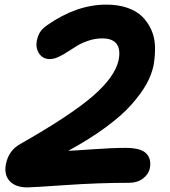

<svg xmlns="http://www.w3.org/2000/svg" viewBox="-20 -773 740 835"><path d="M99.1 42Q47.4 42 22 14.4Q-3.4 -13.2 5.9 -60.1Q18.1 -118.7 66.9 -146Q285.2 -270 383.1 -354.5Q481 -439 496.1 -513.2Q504.9 -557.6 487.3 -581.8Q469.7 -606 424.8 -606Q395 -606 366.5 -596.7Q337.9 -587.4 315.9 -574.2Q293.9 -561 274.2 -547.9Q254.4 -534.7 234.4 -525.4Q214.4 -516.1 196.8 -516.1Q166.5 -516.1 150.4 -539.8Q134.3 -563.5 140.1 -596.2Q145 -618.7 154.5 -633.8Q164.1 -648.9 186 -664.1Q313.5 -752.9 441.9 -752.9Q493.2 -752.9 533.2 -739.3Q573.2 -725.6 597.9 -701.4Q622.6 -677.2 637.7 -644Q652.8 -610.8 654.1 -571.5Q655.3 -532.2 647.9 -488.8Q639.6 -448.7 617.2 -408Q594.7 -367.2 553.2 -319.8Q511.7 -272.5 441.4 -220.5Q371.1 -168.5 276.9 -117.2Q298.3 -117.7 383.8 -123.8Q469.2 -129.9 525.9 -129.9Q591.3 -129.9 615.2 -106.4Q639.2 -83 631.8 -42Q626.5 -15.1 601.8 3.4Q577.1 22 542 22Q408.2 22 263.9 32Q119.6 42 99.1 42Z"/></svg>

Font: Shantell Sans Irregular
Style: Bold Italic
Weight: 700
Italic angle: -11.31°
Designer: Stephen Nixon, Anya Danilova, Shantell Martin
Foundry: Arrow Type
Version: Version 1.006;[9816181b4]